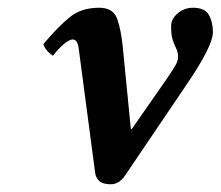

<svg xmlns="http://www.w3.org/2000/svg" viewBox="-20 -464 570 496"><path d="M318 -131 320 -130 414 -265Q428 -286 434 -296.5Q440 -307 440 -317Q440 -329 435.5 -338Q431 -347 426.5 -360Q422 -373 422 -396Q422 -415 439 -429.5Q456 -444 479 -444Q509 -444 519.5 -425.5Q530 -407 530 -381Q530 -345 461 -244L304 -12Q297 -1 287.5 5.5Q278 12 266 12Q246 12 237 4Q228 -4 226 -16L183 -341Q180 -362 168 -362Q158 -362 142.5 -348Q127 -334 117 -320Q98 -332 92 -350Q130 -395 160 -419.5Q190 -444 236 -444Q273 -444 283 -414.5Q293 -385 297 -344Z"/></svg>

Font: Libertinus Serif Semibold Italic
Style: Regular
Weight: 600
Italic angle: -11.5°
Designer: Philipp H. Poll, Khaled Hosny
Foundry: Caleb Maclennan
Version: Version 7.051;RELEASE